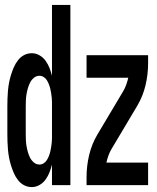

<svg xmlns="http://www.w3.org/2000/svg" viewBox="-20 -755 640 783"><path d="M110 8Q93 8 78.5 0.5Q64 -7 53.5 -20.5Q43 -34 36.5 -49Q30 -64 25 -80Q20 -96 17 -112Q14 -128 12.5 -144.5Q11 -161 10.5 -177.5Q10 -194 10 -210V-320Q10 -336 10.5 -352.5Q11 -369 12.5 -385.5Q14 -402 17 -418Q20 -434 25 -450Q30 -466 36.5 -481Q43 -496 53.5 -509.5Q64 -523 78.5 -530.5Q93 -538 110 -538Q126 -538 141 -529.5Q156 -521 166 -507Q176 -493 182 -477.5Q188 -462 192 -446V-735H267V0H192V-84Q188 -68 182 -52.5Q176 -37 166 -23Q156 -9 141 -0.5Q126 8 110 8ZM141 -84Q150 -84 158 -89Q166 -94 171 -102Q176 -110 179.5 -119Q183 -128 185 -136.5Q187 -145 188.5 -154.5Q190 -164 191 -173Q192 -182 192 -191.5Q192 -201 192 -210V-320Q192 -329 192 -338.5Q192 -348 191 -357Q190 -366 188.5 -375.5Q187 -385 185 -393.5Q183 -402 179.5 -411Q176 -420 171 -428Q166 -436 158 -441Q150 -446 141 -446Q128 -446 118 -437.5Q108 -429 102.5 -418Q97 -407 93.5 -394.5Q90 -382 88 -370Q86 -358 85.5 -345.5Q85 -333 85 -320V-210Q85 -197 85.5 -184.5Q86 -172 88 -160Q90 -148 93.5 -135.5Q97 -123 102.5 -112Q108 -101 118 -92.5Q128 -84 141 -84ZM333 0V-33Q333 -78 343.5 -122.5Q354 -167 377 -206L483 -384Q490 -396 495 -410Q500 -424 503 -438H333V-530H584V-497Q584 -452 573.5 -407.5Q563 -363 540 -324L434 -146Q427 -134 422 -120Q417 -106 414 -92H584V0Z"/></svg>

Font: Iosevka Curly SmBdEx
Style: Regular
Weight: 600
Width: 7
Monospace: yes
Designer: Belleve Invis
Foundry: Belleve Invis
Version: Version 11.1.0; ttfautohint (v1.8.3)